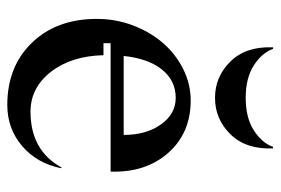

<svg xmlns="http://www.w3.org/2000/svg" viewBox="-138 -602 750 513"><g transform="rotate(90 236.5 -345.0)"><path d="M438 -266H95V-247H127Q129 -161 171.5 -106.5Q214 -52 278 -52Q329 -52 366.5 -72.5Q404 -93 427 -135L429 -134Q416 -69 369.5 -29.5Q323 10 260 10Q157 10 93.5 -56Q30 -122 30 -229Q30 -280 47.5 -326Q65 -372 94.5 -406Q124 -440 164 -460Q204 -480 248 -480Q335 -480 388 -420Q441 -360 438 -266ZM241 -440Q195 -440 165.5 -403.5Q136 -367 129 -301H340Q340 -361 312 -400.5Q284 -440 241 -440ZM110 -700Q121 -670 154.5 -648.5Q188 -627 241 -627Q294 -627 327.5 -648.5Q361 -670 372 -700H376Q379 -628 338.5 -586.5Q298 -545 241 -545Q184 -545 143.5 -586.5Q103 -628 106 -700Z"/></g></svg>

Font: Redaction
Style: Regular
Weight: 400
Designer: Jeremy Mickel / Forest Young
Foundry: MCKL
Version: Version 2.001; Redaction